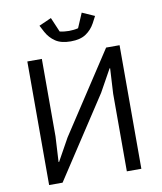

<svg xmlns="http://www.w3.org/2000/svg" viewBox="-97 -991 901 1068"><g transform="rotate(-10 353.5 -456.5)"><path d="M93 0ZM93 -698H175V-260L167 -117H170L240 -243L538 -698H614V0H532V-438L540 -581H537L467 -455L169 0H93ZM351 -766Q297 -766 265 -787.5Q233 -809 214 -844L194 -882L264 -913L299 -831Q311 -828 325 -826.5Q339 -825 351 -825Q363 -825 377 -826.5Q391 -828 403 -831L438 -913L508 -882L488 -844Q469 -809 437 -787.5Q405 -766 351 -766Z"/></g></svg>

Font: Aneliza
Style: Regular
Weight: 400
Designer: Mike Abbink, Paul van der Laan, Pieter van Rosmalen
Foundry: Bold Monday
Version: Version 3.001;September 8, 2019;FontCreator 11.5.0.2425 64-b